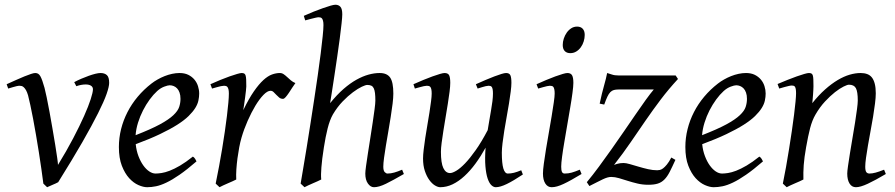

<svg xmlns="http://www.w3.org/2000/svg" viewBox="-20 -762 3739 802"><path d="M436 -416Q436 -400.4 425.3 -369.6Q414.6 -338.9 389.6 -289.1Q364.7 -239.3 324 -168.2Q283.2 -97.2 223.1 -1Q218.8 1.5 212.9 4.2Q207 6.8 200.7 9.5Q194.3 12.2 188 15.1Q181.6 18.1 176.8 20L161.1 4.9Q157.7 -22.5 152.8 -56.4Q147.9 -90.3 142.3 -126.2Q136.7 -162.1 130.4 -198.2Q124 -234.4 118.2 -266.1Q112.3 -297.9 106.7 -323.2Q101.1 -348.6 97.2 -363.8Q93.3 -377 88.9 -384.8Q84.5 -392.6 79.8 -397Q75.2 -401.4 70.8 -402.6Q66.4 -403.8 62 -403.8Q57.1 -403.8 49.3 -402.1Q41.5 -400.4 33.7 -397.9Q24.9 -395.5 14.2 -392.1L7.8 -410.2Q28.3 -419.4 47.4 -428Q66.4 -436.5 82 -442.9Q97.7 -449.2 109.4 -453.1Q121.1 -457 127 -457Q134.3 -457 139.4 -453.9Q144.5 -450.7 148.7 -443.4Q152.8 -436 157 -424.1Q161.1 -412.1 166 -395Q169.4 -382.3 175 -355.5Q180.7 -328.6 186.8 -294.9Q192.9 -261.2 199.2 -224.9Q205.6 -188.5 210.7 -156.7Q215.8 -125 219 -102.3Q222.2 -79.6 222.2 -73.2Q258.3 -131.8 285.6 -184.1Q313 -236.3 331.3 -277.6Q349.6 -318.8 358.9 -347.7Q368.2 -376.5 368.2 -389.2Q368.2 -398.9 359.9 -404.1Q351.6 -409.2 337.9 -409.2Q329.6 -409.2 319.6 -407.5Q309.6 -405.8 298.8 -401.9L290 -418.9Q303.7 -426.3 319.6 -433.1Q335.4 -439.9 350.6 -445.3Q365.7 -450.7 378.7 -453.9Q391.6 -457 399.9 -457Q417 -457 426.5 -448.2Q436 -439.5 436 -416Z M636.7 -381.8Q620.6 -367.2 605.2 -346.2Q589.8 -325.2 577.4 -300.8Q564.9 -276.4 556.6 -249.8Q548.3 -223.1 546.4 -197.3Q610.4 -222.2 647.7 -242.4Q685.1 -262.7 704.1 -280.8Q723.1 -298.8 728.5 -315.4Q733.9 -332 733.9 -349.1Q733.9 -364.3 730 -375.2Q726.1 -386.2 719.7 -392.8Q713.4 -399.4 705.3 -402.6Q697.3 -405.8 689 -405.8Q681.2 -405.8 666 -400.1Q650.9 -394.5 636.7 -381.8ZM812 -371.1Q812 -357.4 808.8 -342.3Q805.7 -327.1 795.7 -311Q785.6 -294.9 767.8 -277.3Q750 -259.8 720.5 -241Q690.9 -222.2 648.4 -201.9Q606 -181.6 546.9 -159.7Q549.8 -132.3 558.3 -109.9Q566.9 -87.4 578.4 -71.3Q589.8 -55.2 603.3 -46.1Q616.7 -37.1 629.9 -37.1Q640.1 -37.1 654.8 -39.3Q669.4 -41.5 688.7 -48.8Q708 -56.2 732.2 -70.3Q756.3 -84.5 785.6 -107.9Q791 -105 795.2 -98.4Q799.3 -91.8 800.8 -87.9Q760.7 -53.2 730 -32Q699.2 -10.7 675 0.7Q650.9 12.2 631.6 16.1Q612.3 20 594.7 20Q578.6 20 558.1 11Q537.6 2 519.5 -17.8Q501.5 -37.6 489 -69.6Q476.6 -101.6 476.6 -147.9Q476.6 -186 485.8 -222.9Q495.1 -259.8 512.5 -293.7Q529.8 -327.6 555.2 -357.9Q580.6 -388.2 612.8 -413.1Q624 -421.9 638.2 -429.9Q652.3 -438 667.7 -444.1Q683.1 -450.2 699 -453.6Q714.8 -457 730 -457Q751 -457 766.4 -449.5Q781.7 -441.9 792 -429.7Q802.2 -417.5 807.1 -402.1Q812 -386.7 812 -371.1Z M1213.9 -415Q1208 -407.2 1200.9 -396Q1193.8 -384.8 1186.8 -374.3Q1179.7 -363.8 1173.3 -356.4Q1167 -349.1 1162.1 -349.1Q1152.8 -349.1 1146.2 -354.5Q1139.6 -359.9 1134 -366Q1128.4 -372.1 1122.8 -377.4Q1117.2 -382.8 1109.9 -382.8Q1097.2 -382.8 1080.3 -365.5Q1063.5 -348.1 1046.6 -320.1Q1029.8 -292 1014.4 -257.1Q999 -222.2 988.8 -187Q983.4 -168.5 979.2 -146.2Q975.1 -124 971.9 -100.6Q968.8 -77.1 967.3 -54.4Q965.8 -31.7 966.8 -12.2Q960.4 -8.8 950.9 -4.6Q941.4 -0.5 931.4 3.9Q921.4 8.3 912.1 12.5Q902.8 16.6 897 20L880.9 4.9Q888.2 -29.8 895 -66.9Q901.9 -104 908 -140.9Q914.1 -177.7 919.2 -212.9Q924.3 -248 928 -278.3Q931.6 -308.6 933.8 -332.5Q936 -356.4 936 -371.1Q936 -382.3 934.3 -388.9Q932.6 -395.5 929.9 -398.7Q927.2 -401.9 923.6 -402.8Q919.9 -403.8 916 -403.8Q911.1 -403.8 902.8 -402.1Q894.5 -400.4 886.2 -397.9Q876.5 -395.5 865.7 -392.1L858.9 -410.2Q879.4 -419.4 900.1 -428Q920.9 -436.5 939 -442.9Q957 -449.2 970.5 -453.1Q983.9 -457 989.7 -457Q996.6 -457 1000.5 -454.6Q1004.4 -452.1 1006.1 -446Q1007.8 -439.9 1008.3 -429Q1008.8 -418 1008.8 -400.9Q1008.8 -395.5 1007.3 -382.8Q1005.9 -370.1 1003.9 -355.2Q1002 -340.3 999.8 -325.7Q997.6 -311 996.1 -301.8Q1019.5 -350.1 1040.5 -380.4Q1061.5 -410.6 1080.3 -427.7Q1099.1 -444.8 1116.2 -450.9Q1133.3 -457 1148.9 -457Q1157.7 -457 1164.8 -452.1Q1171.9 -447.3 1179.2 -440.4Q1186.5 -433.6 1194.8 -426.5Q1203.1 -419.4 1213.9 -415Z M1667 -35.2Q1621.6 -8.8 1592 5.6Q1562.5 20 1542 20Q1527.8 20 1516.8 4.6Q1505.9 -10.7 1505.9 -37.1Q1505.9 -45.9 1509 -68.6Q1512.2 -91.3 1516.8 -121.6Q1521.5 -151.9 1526.9 -186Q1532.2 -220.2 1536.9 -251Q1541.5 -281.7 1544.7 -306.2Q1547.9 -330.6 1547.9 -341.8Q1547.9 -360.4 1546.4 -372.8Q1544.9 -385.3 1541.3 -393.1Q1537.6 -400.9 1531 -404.1Q1524.4 -407.2 1513.7 -407.2Q1507.3 -407.2 1491.2 -399.7Q1475.1 -392.1 1454.3 -376.7Q1433.6 -361.3 1411.4 -338.4Q1389.2 -315.4 1370.6 -284.2Q1357.4 -260.7 1348.6 -225.8Q1339.8 -190.9 1333 -147Q1328.6 -120.1 1326.2 -99.6Q1323.7 -79.1 1322.5 -63.2Q1321.3 -47.4 1321 -34.9Q1320.8 -22.5 1321.8 -12.2Q1315.4 -8.8 1305.9 -4.6Q1296.4 -0.5 1286.4 3.9Q1276.4 8.3 1267.1 12.5Q1257.8 16.6 1252 20L1235.8 4.9Q1240.2 -21.5 1246.8 -60.3Q1253.4 -99.1 1261 -145.8Q1268.6 -192.4 1276.6 -244.1Q1284.7 -295.9 1292.5 -347.4Q1300.3 -398.9 1307.4 -448Q1314.5 -497.1 1319.6 -538.3Q1324.7 -579.6 1327.9 -610.6Q1331.1 -641.6 1331.1 -657.2Q1331.1 -668.5 1329.3 -675Q1327.6 -681.6 1325 -684.8Q1322.3 -688 1318.6 -689Q1314.9 -689.9 1311 -689.9Q1306.2 -689.9 1297.1 -687.7Q1288.1 -685.5 1278.3 -683.1Q1267.1 -680.2 1254.9 -676.8L1249 -695.8Q1269.5 -705.1 1290.3 -713.4Q1311 -721.7 1329.1 -728Q1347.2 -734.4 1360.8 -738.3Q1374.5 -742.2 1380.9 -742.2Q1394.5 -742.2 1402.1 -733.4Q1409.7 -724.6 1409.7 -702.1Q1409.7 -690.4 1406.7 -663.3Q1403.8 -636.2 1399.2 -601.1Q1394.5 -565.9 1388.7 -525.9Q1382.8 -485.8 1377.2 -448.5Q1371.6 -411.1 1366.7 -379.9Q1361.8 -348.6 1358.9 -331.1Q1387.2 -366.2 1415 -390.4Q1442.9 -414.6 1469.2 -429.2Q1495.6 -443.8 1519.8 -450.4Q1543.9 -457 1565.9 -457Q1596.7 -457 1609.9 -437.7Q1623 -418.5 1623 -371.1Q1623 -354 1619.9 -328.6Q1616.7 -303.2 1612.1 -273.9Q1607.4 -244.6 1602.1 -213.4Q1596.7 -182.1 1592 -154.1Q1587.4 -126 1584.2 -102.8Q1581.1 -79.6 1581.1 -65.9Q1581.1 -49.3 1586.9 -43.2Q1592.8 -37.1 1598.6 -37.1Q1612.3 -37.1 1627 -41.3Q1641.6 -45.4 1659.7 -53.2Z M2164.1 -33.2Q2124.5 -6.8 2096.9 6.6Q2069.3 20 2050.8 20Q2041.5 20 2032.5 11.5Q2023.4 2.9 2016.8 -16.6Q2010.3 -36.1 2007.6 -67.6Q2004.9 -99.1 2008.3 -145Q1988.3 -108.9 1966.1 -78.6Q1943.8 -48.3 1919.9 -26.4Q1896 -4.4 1870.6 7.8Q1845.2 20 1818.8 20Q1809.1 20 1796.6 12.5Q1784.2 4.9 1773.2 -10.3Q1762.2 -25.4 1754.6 -47.9Q1747.1 -70.3 1747.1 -100.1Q1747.1 -114.7 1749.8 -137.2Q1752.4 -159.7 1756.3 -185.5Q1760.3 -211.4 1765.1 -239.3Q1770 -267.1 1773.9 -292.5Q1777.8 -317.9 1780.5 -338.6Q1783.2 -359.4 1783.2 -371.1Q1783.2 -382.3 1781.7 -388.9Q1780.3 -395.5 1777.6 -398.7Q1774.9 -401.9 1771.2 -402.8Q1767.6 -403.8 1763.2 -403.8Q1758.8 -403.8 1750.5 -402.1Q1742.2 -400.4 1733.9 -397.9Q1724.1 -395.5 1712.9 -392.1L1707 -410.2Q1727.5 -419.4 1748.3 -428Q1769 -436.5 1786.6 -442.9Q1804.2 -449.2 1817.6 -453.1Q1831.1 -457 1836.9 -457Q1851.1 -457 1856 -447.8Q1860.8 -438.5 1860.8 -416Q1860.8 -401.9 1857.9 -378.9Q1855 -356 1850.6 -328.6Q1846.2 -301.3 1841.3 -272Q1836.4 -242.7 1832 -215.3Q1827.6 -188 1824.7 -165Q1821.8 -142.1 1821.8 -127.9Q1821.8 -81.1 1831.8 -60.1Q1841.8 -39.1 1859.9 -39.1Q1869.6 -39.1 1885.7 -48.6Q1901.9 -58.1 1922.4 -79.3Q1942.9 -100.6 1967 -134.8Q1991.2 -168.9 2017.1 -218.3Q2020.5 -239.3 2024.2 -260.5Q2027.8 -281.7 2031.2 -301.5Q2034.7 -321.3 2036.9 -339.1Q2039.1 -356.9 2039.1 -371.1Q2039.1 -382.3 2037.8 -388.9Q2036.6 -395.5 2034.2 -398.7Q2031.7 -401.9 2028.6 -402.8Q2025.4 -403.8 2021 -403.8Q2016.6 -403.8 2009 -402.1Q2001.5 -400.4 1993.7 -397.9Q1984.9 -395.5 1975.1 -392.1L1967.8 -410.2Q1988.3 -419.4 2008.3 -428Q2028.3 -436.5 2045.2 -442.9Q2062 -449.2 2074.7 -453.1Q2087.4 -457 2093.8 -457Q2107.4 -457 2111.8 -447.8Q2116.2 -438.5 2116.2 -416Q2116.2 -401.9 2113.3 -379.2Q2110.4 -356.4 2106 -329.3Q2101.6 -302.2 2096.2 -272.7Q2090.8 -243.2 2086.4 -215.6Q2082 -188 2079.1 -164.1Q2076.2 -140.1 2076.2 -124Q2076.2 -79.6 2082.5 -58.3Q2088.9 -37.1 2101.1 -37.1Q2113.8 -37.1 2126.7 -40.3Q2139.6 -43.5 2157.2 -50.8Z M2409.2 -35.2Q2386.2 -21.5 2367.9 -11.2Q2349.6 -1 2334.5 6.1Q2319.3 13.2 2307.1 16.6Q2294.9 20 2284.2 20Q2267.6 20 2257.8 4.6Q2248 -10.7 2248 -37.1Q2248 -51.8 2251.7 -78.9Q2255.4 -106 2260.7 -138.9Q2266.1 -171.9 2272.5 -207.8Q2278.8 -243.7 2284.2 -276.1Q2289.6 -308.6 2293.2 -334Q2296.9 -359.4 2296.9 -371.1Q2296.9 -382.3 2295.4 -388.9Q2293.9 -395.5 2291.5 -398.7Q2289.1 -401.9 2285.2 -402.8Q2281.2 -403.8 2276.9 -403.8Q2272.9 -403.8 2264.9 -402.1Q2256.8 -400.4 2248.5 -397.9Q2239.3 -395.5 2228 -392.1L2221.2 -410.2Q2241.7 -419.4 2262 -428Q2282.2 -436.5 2299.8 -442.9Q2317.4 -449.2 2330.6 -453.1Q2343.8 -457 2350.1 -457Q2363.8 -457 2369.4 -447.8Q2375 -438.5 2375 -416Q2375 -401.9 2371.3 -374.3Q2367.7 -346.7 2361.8 -312.5Q2356 -278.3 2349.6 -241Q2343.3 -203.6 2337.4 -169.4Q2331.5 -135.3 2327.9 -107.7Q2324.2 -80.1 2324.2 -65.9Q2324.2 -50.8 2327.4 -43.9Q2330.6 -37.1 2338.9 -37.1Q2354 -37.1 2367.9 -41Q2381.8 -44.9 2401.9 -53.2ZM2422.4 -616.2Q2422.4 -602.5 2418.2 -589.1Q2414.1 -575.7 2406.2 -564.7Q2398.4 -553.7 2387.2 -546.9Q2376 -540 2362.3 -540Q2347.2 -540 2338.9 -548.8Q2330.6 -557.6 2330.6 -574.2Q2330.6 -587.4 2335 -600.8Q2339.4 -614.3 2347.2 -625.5Q2355 -636.7 2366 -643.8Q2377 -650.9 2390.6 -650.9Q2405.8 -650.9 2414.1 -641.8Q2422.4 -632.8 2422.4 -616.2Z M2812 -432.1Q2772 -388.7 2739.7 -345.9Q2707.5 -303.2 2677 -259Q2646.5 -214.8 2615 -168.7Q2583.5 -122.6 2544.9 -73.2Q2546.4 -74.2 2558.1 -77.6Q2569.8 -81.1 2585 -81.1Q2594.7 -81.1 2611.1 -76.4Q2627.4 -71.8 2647 -65.9Q2666.5 -60.1 2686.8 -55.4Q2707 -50.8 2725.1 -50.8Q2729.5 -50.8 2735.8 -52Q2742.2 -53.2 2749.5 -58.6Q2756.8 -64 2765.6 -74.7Q2774.4 -85.4 2784.2 -104L2801.3 -94.2Q2787.6 -64 2777.3 -43.9Q2767.1 -23.9 2755.1 -12Q2743.2 0 2727.5 4.9Q2711.9 9.8 2688 9.8Q2664.1 9.8 2642.6 4.6Q2621.1 -0.5 2602.1 -6.6Q2583 -12.7 2565.7 -17.8Q2548.3 -22.9 2533.2 -22.9Q2525.4 -22.9 2517.1 -20.5Q2508.8 -18.1 2498.3 -13.2Q2487.8 -8.3 2474.1 -1.2Q2460.4 5.9 2441.9 15.1L2431.2 -1Q2455.6 -30.3 2481.7 -65.7Q2507.8 -101.1 2534.2 -138.4Q2560.5 -175.8 2586.2 -213.1Q2611.8 -250.5 2634.8 -283.9Q2657.7 -317.4 2677.2 -344.5Q2696.8 -371.6 2710.9 -388.2H2564Q2552.2 -388.2 2544.2 -386Q2536.1 -383.8 2529.5 -377.2Q2522.9 -370.6 2517.1 -358.2Q2511.2 -345.7 2503.9 -325.2L2484.9 -329.1Q2494.1 -373 2503.2 -404.5Q2512.2 -436 2516.1 -457Q2525.4 -454.6 2536.1 -450.7Q2546.9 -446.8 2564 -446.8H2802.2Z M3002.9 -381.8Q2986.8 -367.2 2971.4 -346.2Q2956.1 -325.2 2943.6 -300.8Q2931.2 -276.4 2922.9 -249.8Q2914.6 -223.1 2912.6 -197.3Q2976.6 -222.2 3013.9 -242.4Q3051.3 -262.7 3070.3 -280.8Q3089.4 -298.8 3094.7 -315.4Q3100.1 -332 3100.1 -349.1Q3100.1 -364.3 3096.2 -375.2Q3092.3 -386.2 3085.9 -392.8Q3079.6 -399.4 3071.5 -402.6Q3063.5 -405.8 3055.2 -405.8Q3047.4 -405.8 3032.2 -400.1Q3017.1 -394.5 3002.9 -381.8ZM3178.2 -371.1Q3178.2 -357.4 3175 -342.3Q3171.9 -327.1 3161.9 -311Q3151.9 -294.9 3134 -277.3Q3116.2 -259.8 3086.7 -241Q3057.1 -222.2 3014.6 -201.9Q2972.2 -181.6 2913.1 -159.7Q2916 -132.3 2924.6 -109.9Q2933.1 -87.4 2944.6 -71.3Q2956.1 -55.2 2969.5 -46.1Q2982.9 -37.1 2996.1 -37.1Q3006.3 -37.1 3021 -39.3Q3035.6 -41.5 3054.9 -48.8Q3074.2 -56.2 3098.4 -70.3Q3122.6 -84.5 3151.9 -107.9Q3157.2 -105 3161.4 -98.4Q3165.5 -91.8 3167 -87.9Q3127 -53.2 3096.2 -32Q3065.4 -10.7 3041.3 0.7Q3017.1 12.2 2997.8 16.1Q2978.5 20 2960.9 20Q2944.8 20 2924.3 11Q2903.8 2 2885.7 -17.8Q2867.7 -37.6 2855.2 -69.6Q2842.8 -101.6 2842.8 -147.9Q2842.8 -186 2852.1 -222.9Q2861.3 -259.8 2878.7 -293.7Q2896 -327.6 2921.4 -357.9Q2946.8 -388.2 2979 -413.1Q2990.2 -421.9 3004.4 -429.9Q3018.6 -438 3033.9 -444.1Q3049.3 -450.2 3065.2 -453.6Q3081.1 -457 3096.2 -457Q3117.2 -457 3132.6 -449.5Q3147.9 -441.9 3158.2 -429.7Q3168.5 -417.5 3173.3 -402.1Q3178.2 -386.7 3178.2 -371.1Z M3680.2 -35.2Q3635.7 -8.8 3604.7 5.6Q3573.7 20 3555.2 20Q3538.1 20 3528.6 4.6Q3519 -10.7 3519 -37.1Q3519 -45.9 3522.2 -68.6Q3525.4 -91.3 3530.3 -121.6Q3535.2 -151.9 3541 -186Q3546.9 -220.2 3551.8 -251Q3556.6 -281.7 3559.8 -306.2Q3563 -330.6 3563 -341.8Q3563 -378.9 3555.2 -393.6Q3547.4 -408.2 3525.9 -408.2Q3519.5 -408.2 3503.7 -400.4Q3487.8 -392.6 3467.8 -377Q3447.8 -361.3 3426 -337.9Q3404.3 -314.5 3386.2 -283.2Q3372.6 -259.8 3364 -227.1Q3355.5 -194.3 3347.2 -147Q3339.4 -103.5 3337.2 -72.3Q3335 -41 3335.9 -12.2Q3329.6 -8.8 3320.1 -4.6Q3310.5 -0.5 3300.5 3.9Q3290.5 8.3 3281.2 12.5Q3272 16.6 3266.1 20L3250 4.9Q3256.8 -27.3 3263.4 -64.9Q3270 -102.5 3276.1 -140.4Q3282.2 -178.2 3287.6 -215.1Q3293 -252 3296.9 -283Q3300.8 -314 3303 -337.4Q3305.2 -360.8 3305.2 -372.1Q3305.2 -383.3 3304 -389.9Q3302.7 -396.5 3300.5 -399.7Q3298.3 -402.8 3294.9 -403.8Q3291.5 -404.8 3287.1 -404.8Q3282.7 -404.8 3274.2 -402.8Q3265.6 -400.9 3256.8 -398.4Q3246.6 -395.5 3234.9 -392.1L3228 -411.1Q3248.5 -419.9 3269.3 -428.2Q3290 -436.5 3308.1 -442.9Q3326.2 -449.2 3339.6 -453.1Q3353 -457 3358.9 -457Q3365.7 -457 3369.6 -454.8Q3373.5 -452.6 3375.2 -446.8Q3377 -440.9 3377.4 -430.2Q3377.9 -419.4 3377.9 -401.9Q3377.9 -396.5 3377.4 -387.2Q3377 -377.9 3376.2 -367.4Q3375.5 -356.9 3374.5 -346.9Q3373.5 -336.9 3373 -331.1Q3399.4 -364.3 3426.3 -388.2Q3453.1 -412.1 3479 -427.5Q3504.9 -442.9 3529.1 -450Q3553.2 -457 3575.2 -457Q3590.3 -457 3602.3 -452.6Q3614.3 -448.2 3622.1 -438.2Q3629.9 -428.2 3634 -411.9Q3638.2 -395.5 3638.2 -372.1Q3638.2 -355 3635 -329.6Q3631.8 -304.2 3627 -274.7Q3622.1 -245.1 3616.2 -213.9Q3610.4 -182.6 3605.5 -154.3Q3600.6 -126 3597.4 -102.8Q3594.2 -79.6 3594.2 -65.9Q3594.2 -49.3 3598.6 -43.2Q3603 -37.1 3611.8 -37.1Q3623 -37.1 3637.7 -41Q3652.3 -44.9 3672.9 -53.2Z"/></svg>

Font: Gentium Basic
Style: Italic
Weight: 400
Italic angle: -8°
Designer: J. Victor Gaultney and Annie Olsen
Foundry: SIL International
Version: Version 1.102; 2013; Maintenance release